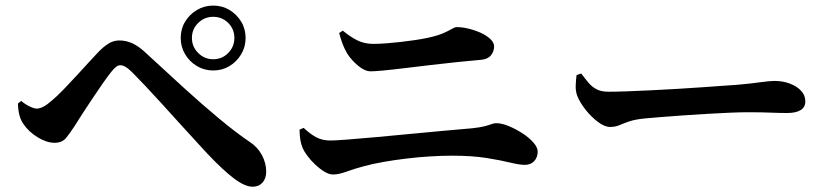

<svg xmlns="http://www.w3.org/2000/svg" viewBox="-20 -729 3040 701"><path d="M639.8 -590.3Q639.8 -623.5 655.9 -649.9Q672 -676.4 698.9 -692.5Q725.9 -708.6 758.4 -708.6Q791.5 -708.6 818 -692.5Q844.5 -676.4 860.6 -649.9Q876.7 -623.5 876.7 -590.3Q876.7 -557.8 860.6 -530.9Q844.5 -503.9 818 -487.8Q791.5 -471.7 758.4 -471.7Q725.9 -471.7 698.9 -487.8Q672 -503.9 655.9 -530.9Q639.8 -557.8 639.8 -590.3ZM680.7 -590.3Q680.7 -558.5 703.6 -535.6Q726.5 -512.7 758.4 -512.7Q790.9 -512.7 813.3 -535.6Q835.7 -558.5 835.7 -590.3Q835.7 -622.8 813.3 -645.2Q790.9 -667.6 758.4 -667.6Q726.5 -667.6 703.6 -645.2Q680.7 -622.8 680.7 -590.3ZM45.5 -351.1 57.4 -360.5Q72.8 -347.5 88.8 -340Q104.8 -332.5 114.2 -332.5Q125.2 -332.5 138.8 -339.7Q152.5 -346.9 170.6 -362.9Q189.8 -379.3 213.6 -403.9Q237.4 -428.5 261.7 -455.1Q285.9 -481.7 306.5 -504Q327.2 -526.2 338 -537.8Q357.1 -557.9 375.7 -569.6Q394.4 -581.3 415.8 -581.3Q441.5 -581.3 465.1 -570Q488.7 -558.8 514.5 -533.9Q583.5 -470.1 651.3 -408.3Q719.1 -346.5 781.1 -295.1Q843 -243.7 891.7 -210.9Q920.3 -192.4 936.1 -163Q951.9 -133.7 951.9 -102.2Q951.9 -77.6 938.5 -62.5Q925.1 -47.3 902.5 -47.3Q874.2 -47.3 834.5 -77.2Q794.8 -107 736.1 -169Q718.5 -188.4 690.7 -218.5Q662.9 -248.6 630.8 -284.1Q598.8 -319.6 567 -354.4Q535.2 -389.2 508.1 -418Q480.9 -446.8 463.9 -463.7Q449.2 -478.5 438.6 -484.7Q428 -490.9 419.2 -490.9Q411.9 -490.9 403.9 -485Q395.9 -479 384.6 -464.5Q372.6 -449.3 354.9 -424.2Q337.2 -399 318.2 -370.3Q299.1 -341.6 281.7 -314.9Q264.4 -288.2 253 -269.7Q237 -244.8 222 -226.2Q207 -207.6 179.5 -207.6Q150.4 -207.6 117.7 -227.7Q85 -247.7 65.9 -275.6Q55.7 -290.2 50.9 -308.7Q46.1 -327.2 45.5 -351.1Z M1735.9 -510.6Q1697.2 -507.3 1649.8 -502.4Q1602.5 -497.5 1552.6 -491.6Q1502.7 -485.7 1458.2 -480.3Q1413.7 -474.8 1380.8 -471.7Q1347.9 -468.6 1333.5 -468.6Q1311.8 -468.6 1286.9 -489.5Q1262.1 -510.5 1247.9 -533.2Q1236.8 -552 1230 -570.8Q1223.2 -589.5 1218.3 -608.5L1231.5 -617.1Q1258.3 -594.8 1284.4 -581.8Q1310.5 -568.8 1342.6 -568.8Q1363.2 -568.8 1389 -570.7Q1414.9 -572.6 1441.9 -575.7Q1468.9 -578.7 1494.8 -582.6Q1520.6 -586.5 1541 -590.8Q1576 -598.2 1596.6 -607.1Q1617.3 -616 1628.9 -623Q1640.6 -630 1647.3 -630Q1667.8 -630 1691.6 -624.2Q1715.4 -618.3 1736.4 -608.6Q1757.4 -598.9 1770.7 -586.1Q1784 -573.3 1784 -559.4Q1784 -541.4 1772.4 -527Q1760.8 -512.6 1735.9 -510.6ZM1073.6 -255.7 1088.8 -262.2Q1110.1 -241.5 1133 -228.7Q1156 -216 1185.4 -216Q1204.4 -216 1250.1 -219.6Q1295.8 -223.2 1355.9 -228.6Q1416 -234 1480.5 -240.3Q1545 -246.6 1604.3 -251.9Q1663.6 -257.3 1705 -260.8Q1733.5 -264 1749.4 -268.1Q1765.3 -272.3 1774.5 -275.8Q1783.6 -279.3 1791.6 -279.3Q1811.4 -279.3 1837.1 -268.8Q1862.7 -258.3 1887 -242.6Q1911.3 -227 1927.2 -209Q1943.1 -191.1 1943.1 -175.5Q1943.1 -154.5 1930.5 -140.8Q1917.9 -127.1 1896 -127.1Q1876.5 -127.1 1841.7 -135.6Q1806.9 -144.2 1754.7 -152.4Q1702.5 -160.6 1630 -160.6Q1592.3 -160.6 1549.4 -157.9Q1506.5 -155.3 1463.2 -150Q1419.9 -144.8 1380.3 -137.8Q1340.7 -130.9 1308.5 -122.1Q1272.5 -112.5 1244.7 -102.2Q1216.9 -91.9 1195.6 -91.9Q1181.2 -91.9 1164.1 -102.4Q1147 -112.9 1130.7 -128.3Q1114.5 -143.6 1102.2 -160.2Q1089.9 -176.8 1085.2 -188.1Q1079.5 -201.5 1076.8 -216.7Q1074.2 -231.8 1073.6 -255.7Z M2102 -460.6Q2116.8 -440.9 2129.6 -425.9Q2142.4 -410.9 2159.3 -402.5Q2176.2 -394.1 2202.2 -394.1Q2229 -394.1 2269.7 -395.6Q2310.3 -397.1 2357.9 -399.4Q2405.5 -401.6 2454.2 -404.6Q2502.9 -407.6 2546.8 -410.6Q2590.6 -413.6 2623.5 -416.1Q2656.5 -418.6 2671.6 -419.4Q2721.6 -423.8 2755.7 -428.7Q2789.9 -433.5 2808.2 -433.5Q2838.5 -433.5 2863.9 -423.8Q2889.3 -414.1 2904.8 -397.6Q2920.3 -381.1 2920.3 -359.1Q2920.3 -337.5 2903 -326.9Q2885.7 -316.4 2853.9 -316.4Q2824.6 -316.4 2793.1 -317.8Q2761.7 -319.2 2708.5 -319.2Q2685.7 -319.2 2648.3 -317.7Q2610.9 -316.2 2565.7 -313.5Q2520.6 -310.9 2476 -307.8Q2431.5 -304.6 2393.3 -301.6Q2355.1 -298.6 2332.4 -296.4Q2296.4 -292.6 2276.1 -285.3Q2255.7 -278.1 2241 -271.8Q2226.2 -265.5 2207.4 -265.5Q2187.6 -265.5 2163.3 -283.7Q2138.9 -301.9 2118.1 -328.2Q2097.3 -354.6 2087.6 -378.8Q2081.2 -396.2 2081.9 -416.6Q2082.7 -436.9 2085.1 -455Z"/></svg>

Font: Source Han Serif JP VF
Style: Regular
Weight: 250
Designer: Ryoko NISHIZUKA 西塚涼子 (kana & ideographs); Frank Grießhammer (Latin, Greek & Cyrillic); Wenlong ZHANG 张文龙 (bopomofo); San
Foundry: Adobe
Version: Version 2.001;hotconv 1.1.0;makeotfexe 2.6.0